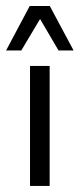

<svg xmlns="http://www.w3.org/2000/svg" viewBox="-27 -615 263 635"><path d="M-6.8 -448.2 71.3 -595.2H137.7L216.3 -448.2H166.5L105.5 -552.2L43.5 -448.2ZM72.3 0V-397H137.2V0Z"/></svg>

Font: Now
Style: Regular
Weight: 400
Designer: Alfredo Marco Pradil
Foundry: Alfredo Marco Pradil
Version: Version 1.200;hotconv 1.0.109;makeotfexe 2.5.65596